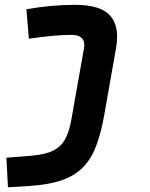

<svg xmlns="http://www.w3.org/2000/svg" viewBox="-20 -548 626 802"><path d="M13.2 234.4 6.8 110.8 114.3 102.1Q171.4 97.2 204.1 80.1Q236.8 63 253.4 31Q270 -1 278.3 -49.8L330.6 -345.2Q332 -353 332 -359.9Q332 -402.3 277.8 -402.3Q209 -402.3 100.6 -386.2L90.3 -509.3Q193.4 -527.8 293.5 -527.8Q400.9 -527.8 440.9 -481.9Q469.2 -449.2 469.2 -394Q469.2 -371.6 464.4 -345.2L415 -65.4Q401.9 7.8 381.8 61Q361.8 114.3 327.9 149.7Q293.9 185.1 240.2 204.1Q186.5 223.1 106 228.5Z"/></svg>

Font: CaskaydiaCove NF
Style: Bold Italic
Weight: 700
Italic angle: -10°
Designer: Aaron Bell
Foundry: Saja Typeworks
Version: Version 2111.001; VTT 6.35;Nerd Fonts 3.2.1